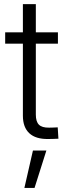

<svg xmlns="http://www.w3.org/2000/svg" viewBox="-20 -681 327 942"><path d="M264.2 -522.5V-466.8H5.4V-522.5ZM92.3 -660.6H155.8V-118.7Q155.8 -84.5 170.9 -69.3Q186 -54.2 220.7 -54.7Q230.5 -54.7 241.9 -55.2Q253.4 -55.7 263.2 -56.2L266.6 -0.5Q254.9 0 241.7 0.5Q228.5 1 216.8 1Q155.3 2 123.8 -27.3Q92.3 -56.6 92.3 -113.3ZM99.6 241.2 141.6 57.6H207.5L149.4 241.2Z"/></svg>

Font: Inter 28pt Light
Style: Regular
Weight: 300
Designer: Rasmus Andersson
Foundry: rsms
Version: Version 4.001;git-66647c0bb